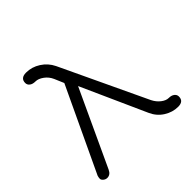

<svg xmlns="http://www.w3.org/2000/svg" viewBox="-165 -765 915 915"><g transform="rotate(-45 292.5 -307.5)"><path d="M413.1 -73.2 265.6 -401.4 86.9 -16.6Q76.2 6.8 54.7 6.8Q43.9 6.8 35.2 -0.5Q26.4 -7.8 26.4 -15.6Q26.4 -23.4 29.3 -33.2L229.5 -458L209 -505.9Q198.2 -530.3 177.2 -545.4Q156.2 -560.5 137.7 -560.5Q119.1 -560.5 108.4 -568.8Q97.7 -577.1 97.7 -589.8Q97.7 -622.1 135.7 -622.1Q173.8 -622.1 207.5 -600.6Q241.2 -579.1 258.8 -543L463.9 -108.4Q475.6 -85 494.6 -70.3Q513.7 -55.7 531.2 -55.7Q548.8 -55.7 559.6 -47.4Q570.3 -39.1 570.3 -26.4Q570.3 5.9 533.2 5.9Q496.1 5.9 462.9 -15.1Q429.7 -36.1 413.1 -73.2Z"/></g></svg>

Font: Jura
Style: Medium
Weight: 500
Version: Version 2.6.1